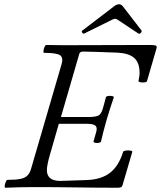

<svg xmlns="http://www.w3.org/2000/svg" viewBox="-20 -878 755 901"><path d="M6 3Q1 3 2 -6Q3 -15 7 -24.5Q11 -34 16 -34Q55 -34 76.5 -38.5Q98 -43 109.5 -55Q121 -67 127 -90L269 -577Q278 -608 261.5 -619Q245 -630 187 -630Q183 -630 184 -639.5Q185 -649 189 -658Q193 -667 197 -667Q230 -666 264 -666Q298 -666 332 -666Q419 -666 506.5 -666.5Q594 -667 681 -667Q703 -667 710 -664.5Q717 -662 715 -653L670 -498Q669 -493 658.5 -491.5Q648 -490 638.5 -492Q629 -494 630 -498Q631 -506 633 -515.5Q635 -525 635 -535Q635 -583 610.5 -605.5Q586 -628 531 -631Q474 -633 432 -634.5Q390 -636 370 -636Q355 -636 352 -625L266 -329H398Q425 -329 440 -335Q455 -341 463 -370L477 -421Q478 -426 487 -427.5Q496 -429 505 -427.5Q514 -426 514 -421Q505 -395 497 -370Q489 -345 481 -318Q472 -286 465.5 -261.5Q459 -237 454 -214Q452 -209 443 -207.5Q434 -206 426 -208Q418 -210 419 -215L431 -257Q438 -280 427.5 -288.5Q417 -297 389 -297H256L214 -151Q200 -102 200 -80Q200 -29 263 -29L385 -33Q454 -35 495.5 -66.5Q537 -98 558 -166Q560 -170 570.5 -171.5Q581 -173 591 -171.5Q601 -170 601 -166L555 -9Q553 -2 548 0.5Q543 3 531 3Q438 3 338.5 1.5Q239 0 137 0Q72 0 6 3ZM376 -721Q371 -718 366 -724.5Q361 -731 367 -735L516 -849Q528 -858 539 -858Q548 -858 556 -849L644 -735Q647 -731 641 -724Q635 -717 629 -721L534 -784Q526 -790 520 -790Q515 -790 503 -784Z"/></svg>

Font: Junicode SmExp
Style: Italic
Weight: 400
Width: 6
Italic angle: -11°
Designer: Peter S. Baker
Version: Version 2.205; ttfautohint (v1.8.4)